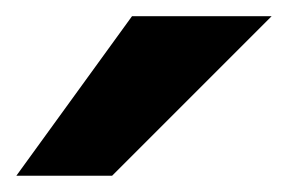

<svg xmlns="http://www.w3.org/2000/svg" viewBox="-20 -801 352 235"><path d="M312.5 -781.2 117.2 -585.9H0L141.6 -781.2Z"/></svg>

Font: Andika New Basic
Style: Bold
Weight: 700
Designer: Victor Gaultney, Annie Olsen, Pablo Ugerman
Foundry: SIL International
Version: Version 5.500; ttfautohint (v1.8.3)